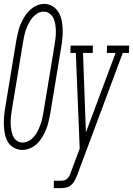

<svg xmlns="http://www.w3.org/2000/svg" viewBox="-27 -765 686 990"><path d="M87 8Q65 8 45 -3Q25 -14 14 -32.5Q3 -51 -1.5 -73Q-6 -95 -7 -118Q-8 -141 -6 -164Q-4 -187 0 -211L57 -556Q61 -576 65.5 -596.5Q70 -617 78 -637Q86 -657 97.5 -676Q109 -695 124.5 -710.5Q140 -726 160.5 -735.5Q181 -745 202 -745Q225 -745 244 -733Q263 -721 274.5 -702.5Q286 -684 290.5 -662Q295 -640 296 -617Q297 -594 295 -571Q293 -548 289 -524L232 -179Q228 -159 223.5 -138.5Q219 -118 211 -98Q203 -78 191.5 -59Q180 -40 164.5 -24.5Q149 -9 128.5 -0.5Q108 8 87 8ZM90 -30Q106 -30 121.5 -38.5Q137 -47 148.5 -60.5Q160 -74 167.5 -89.5Q175 -105 181 -121Q187 -137 190.5 -153Q194 -169 197 -186L254 -531Q257 -548 259 -566Q261 -584 261 -601.5Q261 -619 258.5 -636.5Q256 -654 249.5 -669Q243 -684 229.5 -694.5Q216 -705 198 -705Q181 -705 166 -696Q151 -687 140 -673.5Q129 -660 121 -644.5Q113 -629 107.5 -613.5Q102 -598 98.5 -582Q95 -566 92 -549L35 -204Q32 -187 30 -169Q28 -151 28 -133.5Q28 -116 30.5 -99Q33 -82 39 -66.5Q45 -51 58.5 -40.5Q72 -30 90 -30ZM250 205 251 167H289Q299 167 308.5 163.5Q318 160 324 152Q330 144 334 134.5Q338 125 341 116L384 1L364 -492H336L337 -530H452L451 -492H401L416 -82L569 -492H524L525 -530H639L638 -492H606L374 130Q374 130 374 130.5Q374 131 374 131Q368 145 361.5 159.5Q355 174 344 185.5Q333 197 318 201Q303 205 288 205Z"/></svg>

Font: Iosevka Slab XLtExObl
Style: Regular
Weight: 200
Width: 7
Italic angle: -9°
Monospace: yes
Designer: Belleve Invis
Foundry: Belleve Invis
Version: Version 11.1.1; ttfautohint (v1.8.3)